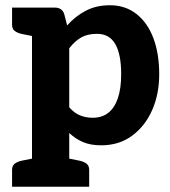

<svg xmlns="http://www.w3.org/2000/svg" viewBox="-20 -546 650 732"><path d="M102 166V-517H189Q217 -517 225 -492L236 -449Q267 -484 307 -505Q347 -526 399 -526Q458 -526 500.5 -492.5Q543 -459 565 -400Q587 -341 587 -263Q587 -187 560 -126Q533 -65 483.5 -28.5Q434 8 366 8Q325 8 296 -4.5Q267 -17 244 -39V166ZM333 -97Q369 -97 393 -116Q417 -135 429.5 -172Q442 -209 442 -263Q442 -339 419.5 -378Q397 -417 350 -417Q314 -417 290 -403.5Q266 -390 244 -362V-137Q263 -115 285.5 -106Q308 -97 333 -97ZM124 -517 111 -407 61 -417Q45 -421 35.5 -428.5Q26 -436 26 -452V-517ZM26 166V102Q26 86 35.5 78.5Q45 71 61 67L111 57L124 166ZM222 166 235 57 285 67Q301 71 310.5 78.5Q320 86 320 102V166Z"/></svg>

Font: Aleo ExtraBold
Style: Regular
Weight: 800
Designer: Alessio Laiso
Foundry: Alessio Laiso
Version: Version 2.001;gftools[0.9.29]